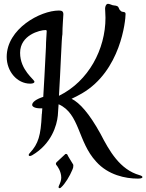

<svg xmlns="http://www.w3.org/2000/svg" viewBox="-20 -752 764 1003"><path d="M311 -677C311 -692 304 -697 288 -697C190 -697 15 -601 15 -455C15 -379 69 -315 138 -315C154 -315 160 -320 160 -325C160 -337 85 -385 85 -476C85 -569 188 -595 218 -595C222 -595 224 -593 224 -589C224 -579 220 -537 220 -505C215 -389 209 -305 206 -246C171 -235 148 -219 148 -204C148 -196 160 -186 191 -186H201C200 -174 199 -164 199 -159C198 -155 198 -152 198 -150C193 -46 181 -1 136 47C132 51 130 54 130 57C130 61 132 63 137 63C140 63 145 60 148 59C249 0 277 -97 282 -148L286 -206C286 -207 286 -207 287 -207C397 -158 386 -12 482 92C545 163 637 181 699 181C711 181 724 180 724 173C724 169 719 166 709 163C606 134 551 36 505 -53C446 -160 396 -215 354 -236C371 -244 389 -253 408 -264C611 -382 636 -645 636 -679C636 -695 618 -685 610 -696C599 -704 603 -715 592 -720C583 -725 573 -721 557 -729C552 -731 547 -732 544 -732C535 -732 529 -719 529 -707C529 -698 531 -675 531 -659C531 -495 443 -328 289 -252H288C296 -377 302 -562 306 -573C306 -612 311 -668 311 -677ZM362 107C359 101 334 63 332 56C330 53 328 52 325 52C321 52 321 53 318 56L276 95C273 98 272 101 272 104C272 106 273 109 276 112C278 114 300 142 300 176C300 189 295 203 288 218C287 221 286 223 286 225C286 229 288 231 291 231C295 231 296 230 299 227C319 210 345 167 358 135C362 127 363 121 363 114C363 111 363 109 362 107Z"/></svg>

Font: Engagement
Style: Regular
Weight: 400
Designer: Astigmatic (AOETI)
Foundry: Astigmatic (AOETI)
Version: Version 1.000